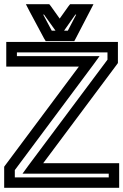

<svg xmlns="http://www.w3.org/2000/svg" viewBox="-42 -875 591 920"><path d="M529 0V-68V-93H504H165L518 -566L523 -573V-581V-649V-674H498H14H-12V-649V-581V-556H14H336L-17 -83L-22 -76V-68V0V25H4H504H529V0ZM479 -25H29V-60L406 -566L435 -606H386H39V-624H473V-589L95 -83L66 -43H116H479V-25ZM192 -678H299H314L321 -691L387 -818L406 -855H365H307H294L286 -845L244 -786L202 -845L194 -855H182H124H82L101 -818L169 -691L177 -678H192ZM265 -728 319 -805H323L283 -728H265ZM206 -728 165 -805H169L224 -728H206Z"/></svg>

Font: Gamestation DisplayOutline
Style: Regular
Weight: 400
Designer: Jonas Hecksher
Foundry: Jonas Hecksher, Playtypeª, e-types AS
Version: Version 1.003